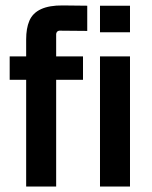

<svg xmlns="http://www.w3.org/2000/svg" viewBox="-20 -686 559 706"><path d="M458 0V-478.5H347.7V0ZM285.2 -392.6V-478.5H186.5V-561.5Q188.5 -572.3 198.2 -573.2L300.8 -572.3V-665L210.9 -666Q112.3 -667 87.9 -609.4Q76.2 -582 76.2 -541V-478.5H15.6V-392.6H76.2V0H186.5V-392.6ZM458 -567.4V-665H347.7V-567.4Z"/></svg>

Font: Gemunu Libre
Style: Bold
Weight: 700
Designer: Pushpananda Ekanayake, Sol Matas, Kosala Senevirathne
Foundry: Mooniak
Version: Version 1.001